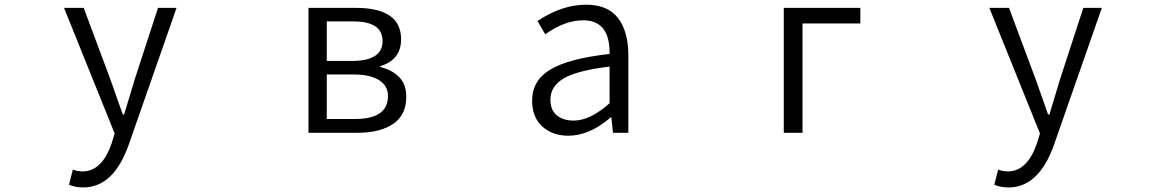

<svg xmlns="http://www.w3.org/2000/svg" viewBox="-20 -574 5040 830"><path d="M339.8 236.3Q306.6 236.3 278.3 224.6L294.9 159.2Q316.4 167 336.9 167Q420.9 167 462.9 44.9L475.6 2.9L256.8 -540H341.8L457 -231.4Q461.9 -217.8 481.4 -162.6Q501 -107.4 510.7 -79.1H516.6Q557.6 -215.8 562.5 -231.4L663.1 -540H743.2L537.1 49.8Q471.7 236.3 339.8 236.3Z M1313.5 0V-540H1517.6Q1713.9 -540 1713.9 -404.3Q1713.9 -315.4 1624 -288.1V-284.2Q1673.8 -272.5 1705.1 -241.2Q1736.3 -210 1736.3 -155.3Q1736.3 -77.1 1679.7 -38.6Q1623 0 1525.4 0ZM1392.6 -310.5H1501Q1633.8 -310.5 1633.8 -396.5Q1633.8 -481.4 1507.8 -481.4H1392.6ZM1392.6 -59.6H1515.6Q1657.2 -59.6 1657.2 -159.2Q1657.2 -203.1 1618.7 -227.5Q1580.1 -252 1508.8 -252H1392.6Z M2437.5 12.7Q2368.2 12.7 2324.2 -27.3Q2280.3 -67.4 2280.3 -138.7Q2280.3 -226.6 2359.9 -273.9Q2439.5 -321.3 2615.2 -340.8Q2617.2 -486.3 2501 -486.3Q2421.9 -486.3 2336.9 -425.8L2303.7 -483.4Q2409.2 -553.7 2513.7 -553.7Q2607.4 -553.7 2651.9 -495.6Q2696.3 -437.5 2696.3 -335V0H2629.9L2623 -66.4H2620.1Q2527.3 12.7 2437.5 12.7ZM2460 -52.7Q2531.2 -52.7 2615.2 -127.9V-286.1Q2475.6 -269.5 2417.5 -235.4Q2359.4 -201.2 2359.4 -143.6Q2359.4 -97.7 2387.2 -75.2Q2415 -52.7 2460 -52.7Z M3368.2 0V-540H3699.2V-472.7H3449.2V0Z M4339.8 236.3Q4306.6 236.3 4278.3 224.6L4294.9 159.2Q4316.4 167 4336.9 167Q4420.9 167 4462.9 44.9L4475.6 2.9L4256.8 -540H4341.8L4457 -231.4Q4461.9 -217.8 4481.4 -162.6Q4501 -107.4 4510.7 -79.1H4516.6Q4557.6 -215.8 4562.5 -231.4L4663.1 -540H4743.2L4537.1 49.8Q4471.7 236.3 4339.8 236.3Z"/></svg>

Font: Gen Shin Gothic Monospace Normal
Style: Regular
Weight: 350
Designer: [Source Han Sans]
Ryoko NISHIZUKA  (kana & ideographs); Paul D. Hunt (Latin, Greek & Cyrillic); Wenlong ZHANG  (bopomofo
Version: Version 1.002.20150607